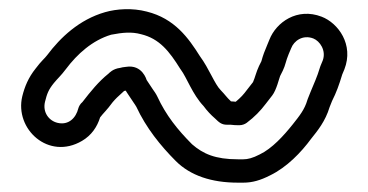

<svg xmlns="http://www.w3.org/2000/svg" viewBox="-20 -482 788 411"><path d="M103.3 -219C84.9 -223.3 70.9 -241.4 76.3 -264C80.7 -281.7 83.8 -289.9 95.4 -304.3C103.6 -314.3 110.6 -320.1 121 -334C145.4 -366.5 177.8 -395.7 217.9 -407.7C242.2 -412.4 261.7 -414.3 281.8 -408.8C321.4 -399.3 342.4 -372.2 365.8 -334.7C366.2 -334.2 366.7 -333.4 367 -333C379.8 -316 392.1 -279.8 415.8 -254.9C423.2 -244.8 431.5 -236 440 -228.7C449.1 -219.8 454.3 -215 466 -215H473.6C482 -214.1 483.9 -214 489 -214H493C498.4 -214 504.2 -216.2 508 -219C524.6 -231.4 537.7 -244.9 548.9 -259.8L562.7 -277.6C571.9 -289.4 577.7 -314.9 579.6 -319.2L585.4 -330.8C591.1 -342.3 591.8 -351.7 598 -366.3L603.3 -378.8C609.1 -394.4 628 -408.3 650.6 -399.7C664.7 -394.2 678.8 -373.8 670.8 -352.4L665.9 -340.6C665.6 -339.9 665.2 -338.8 665.1 -338.2C658.2 -315.3 652.8 -305.3 644.8 -285.3L638.8 -270.3C638.5 -269.6 638.2 -268.6 638 -268C632.1 -247.7 621.6 -234.6 606.5 -215.6C587.4 -191.7 562.4 -164 535.9 -151.4C520.8 -143.5 510 -141 501 -141H489C440.9 -141 414.8 -152.6 391.1 -173.2C360.2 -204.2 335.3 -235.2 316.7 -275.5C314.3 -280.7 309.6 -287.5 307.4 -290.4L293.8 -310.9C293.8 -310.9 284.8 -344.6 249.8 -338.9C243.7 -338.4 240 -337.5 237.2 -336.7C221.4 -334.8 213.6 -325.5 212.4 -324.5C190.8 -307.2 174.1 -286.3 156.4 -263.5C151.9 -259.9 148.7 -254 147.7 -250.1C142.6 -229.5 126.8 -213.5 103.3 -219ZM474.4 -265C464.9 -274 461.3 -280 452.7 -288.7C439.2 -302.2 428.2 -334.3 407.7 -362.1C383.7 -400.2 354 -442.4 294.2 -457.2C263.3 -465.3 229.9 -463.1 205.1 -456C149.5 -440.1 109.1 -401.5 81 -364C75.6 -356.8 68.4 -351.6 56.2 -335.2C40.9 -316.1 32.9 -296.8 27.7 -275.9C10.8 -205.6 84.1 -138.2 155.7 -180.5C175.9 -192.4 187.9 -210.3 194.3 -230.7C200.8 -239.5 208.7 -246.1 220.9 -262.9C226.3 -269.5 232.7 -275.7 245.7 -287.3C246.5 -287.4 247.2 -287.5 249.1 -288C249.7 -287.1 251 -284.9 252.2 -283.1L266.2 -262.1C267.8 -259.7 269.1 -258.1 271.8 -253.5C292.8 -208.3 323.5 -170.2 356.3 -137.3C387.5 -106.1 432.9 -91 489 -91H501C520.2 -91 537.7 -96.1 558.2 -106.6C594.1 -124 624.8 -156 645.9 -184.8C659.7 -202 676.6 -222.6 685.6 -252.8L690.8 -265.8C700.3 -284.7 705.6 -299.6 712.6 -322.6L717.2 -333.6C737.8 -386.3 704.2 -432.6 668.4 -446.3C616.1 -466.4 571.2 -434.2 556.7 -397.1L552 -385.7C546.8 -373.6 543 -363.9 539.5 -350.8L534.5 -340.8C528.2 -327.3 526.2 -316.6 521.6 -306.2L509.1 -290.2C501.2 -279.5 495.6 -273.4 484.6 -264.2C481.9 -264.4 478.2 -265 474.4 -265Z"/></svg>

Font: Smoothie
Style: Outline
Weight: 400
Foundry: Cannot Into Space Fonts
Version: Version 0.8